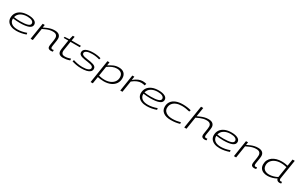

<svg xmlns="http://www.w3.org/2000/svg" viewBox="340 -2961 8348 5391"><g transform="rotate(30 4514.0 -265.0)"><path d="M684 -47Q612 -20 533 -5Q454 10 374 10Q276 10 204 -19.5Q132 -49 93 -103Q54 -157 54 -229Q54 -325 102.5 -396Q151 -467 241 -505.5Q331 -544 457 -544Q582 -544 656.5 -504.5Q731 -465 731 -391Q731 -310 636.5 -271.5Q542 -233 359 -232Q297 -232 236.5 -236.5Q176 -241 127 -249Q126 -240 126 -231Q126 -144 193 -92.5Q260 -41 387 -41Q452 -41 525 -55Q598 -69 675 -97ZM451 -495Q325 -495 240 -442Q155 -389 133 -294Q180 -286 234 -282.5Q288 -279 343 -279Q493 -279 574.5 -304.5Q656 -330 656 -385Q656 -438 601.5 -466.5Q547 -495 451 -495Z M923 -534H990L976 -444Q1035 -473 1088.5 -495.5Q1142 -518 1197 -531Q1252 -544 1315 -544Q1410 -544 1458.5 -502Q1507 -460 1507 -384Q1507 -358 1501.5 -317Q1496 -276 1488.5 -232Q1481 -188 1475.5 -151.5Q1470 -115 1470 -97Q1470 -71 1483 -58Q1496 -45 1517 -45Q1541 -45 1559 -52L1563 1Q1548 6 1528.5 8Q1509 10 1494 10Q1451 10 1423.5 -12Q1396 -34 1396 -79Q1396 -98 1401 -133Q1406 -168 1413.5 -210Q1421 -252 1426 -292.5Q1431 -333 1431 -363Q1431 -421 1396.5 -455Q1362 -489 1285 -489Q1228 -489 1178.5 -477Q1129 -465 1079.5 -444Q1030 -423 973 -395L911 0H839Z M2104 -84 2107 -29Q2047 -8 1991.5 1Q1936 10 1891 10Q1817 10 1773.5 -22.5Q1730 -55 1730 -133Q1730 -157 1735 -189L1781 -485H1632L1640 -525L1790 -534L1824 -665H1883L1861 -534H2162L2154 -485H1853L1807 -191Q1805 -181 1804.5 -170.5Q1804 -160 1804 -150Q1804 -105 1830 -76.5Q1856 -48 1923 -48Q1967 -48 2012.5 -58Q2058 -68 2104 -84Z M2176 -40 2194 -90Q2246 -71 2326 -55Q2406 -39 2495 -39Q2608 -39 2671 -67Q2734 -95 2734 -142Q2734 -175 2708 -193.5Q2682 -212 2639 -222.5Q2596 -233 2545 -240Q2494 -247 2442.5 -255Q2391 -263 2348.5 -277Q2306 -291 2280 -316.5Q2254 -342 2254 -384Q2254 -463 2335.5 -503.5Q2417 -544 2567 -544Q2631 -544 2696 -534Q2761 -524 2812 -508L2796 -459Q2746 -475 2684 -485Q2622 -495 2555 -495Q2440 -495 2381 -466.5Q2322 -438 2322 -393Q2322 -362 2348 -344Q2374 -326 2417 -316Q2460 -306 2511 -299.5Q2562 -293 2613.5 -284.5Q2665 -276 2707.5 -261.5Q2750 -247 2776 -221Q2802 -195 2802 -152Q2802 -96 2762.5 -60Q2723 -24 2651.5 -7Q2580 10 2485 10Q2391 10 2312.5 -5Q2234 -20 2176 -40Z M2906 210 3023 -534H3089L3073 -427Q3152 -479 3227.5 -511.5Q3303 -544 3395 -544Q3506 -544 3566.5 -486.5Q3627 -429 3627 -326Q3627 -222 3575 -147Q3523 -72 3428.5 -31Q3334 10 3206 10Q3147 10 3098.5 2.5Q3050 -5 3013 -13L2977 210ZM3209 -40Q3308 -40 3386 -73.5Q3464 -107 3509.5 -168Q3555 -229 3555 -311Q3555 -398 3504 -443Q3453 -488 3361 -488Q3290 -488 3219.5 -459Q3149 -430 3070 -375L3021 -65Q3056 -57 3103 -48.5Q3150 -40 3209 -40Z M3895 -534 3877 -419Q3965 -488 4032.5 -516Q4100 -544 4166 -544Q4202 -544 4234 -539Q4266 -534 4286 -527L4267 -467Q4241 -475 4210 -479.5Q4179 -484 4150 -484Q4091 -484 4023 -457Q3955 -430 3875 -365L3817 0H3746L3830 -534Z M4913 -47Q4841 -20 4762 -5Q4683 10 4603 10Q4505 10 4433 -19.5Q4361 -49 4322 -103Q4283 -157 4283 -229Q4283 -325 4331.5 -396Q4380 -467 4470 -505.5Q4560 -544 4686 -544Q4811 -544 4885.5 -504.5Q4960 -465 4960 -391Q4960 -310 4865.5 -271.5Q4771 -233 4588 -232Q4526 -232 4465.5 -236.5Q4405 -241 4356 -249Q4355 -240 4355 -231Q4355 -144 4422 -92.5Q4489 -41 4616 -41Q4681 -41 4754 -55Q4827 -69 4904 -97ZM4680 -495Q4554 -495 4469 -442Q4384 -389 4362 -294Q4409 -286 4463 -282.5Q4517 -279 4572 -279Q4722 -279 4803.5 -304.5Q4885 -330 4885 -385Q4885 -438 4830.5 -466.5Q4776 -495 4680 -495Z M5384 10Q5227 10 5140.5 -54.5Q5054 -119 5054 -231Q5054 -332 5104.5 -402Q5155 -472 5248.5 -508Q5342 -544 5470 -544Q5539 -544 5606.5 -535Q5674 -526 5736 -509L5719 -457Q5653 -474 5589.5 -483Q5526 -492 5466 -492Q5364 -492 5288 -462Q5212 -432 5169.5 -374.5Q5127 -317 5127 -235Q5127 -176 5161 -132.5Q5195 -89 5256.5 -65.5Q5318 -42 5402 -42Q5485 -42 5546 -53Q5607 -64 5667 -80L5672 -30Q5613 -12 5542.5 -1Q5472 10 5384 10Z M6451 -97Q6451 -72 6464.5 -58.5Q6478 -45 6499 -45Q6523 -45 6541 -52L6544 1Q6530 6 6510.5 8Q6491 10 6476 10Q6433 10 6405.5 -12Q6378 -34 6378 -79Q6378 -97 6383.5 -132.5Q6389 -168 6396 -211Q6403 -254 6408.5 -295.5Q6414 -337 6414 -368Q6414 -423 6379.5 -456Q6345 -489 6267 -489Q6210 -489 6160 -476.5Q6110 -464 6060.5 -443Q6011 -422 5955 -395L5893 0H5820L5938 -740H6010L5963 -447Q6021 -474 6074 -496Q6127 -518 6181.5 -531Q6236 -544 6297 -544Q6395 -544 6442 -501Q6489 -458 6489 -384Q6489 -358 6483 -317Q6477 -276 6470 -232Q6463 -188 6457 -151.5Q6451 -115 6451 -97Z M7276 -47Q7204 -20 7125 -5Q7046 10 6966 10Q6868 10 6796 -19.5Q6724 -49 6685 -103Q6646 -157 6646 -229Q6646 -325 6694.5 -396Q6743 -467 6833 -505.5Q6923 -544 7049 -544Q7174 -544 7248.5 -504.5Q7323 -465 7323 -391Q7323 -310 7228.5 -271.5Q7134 -233 6951 -232Q6889 -232 6828.5 -236.5Q6768 -241 6719 -249Q6718 -240 6718 -231Q6718 -144 6785 -92.5Q6852 -41 6979 -41Q7044 -41 7117 -55Q7190 -69 7267 -97ZM7043 -495Q6917 -495 6832 -442Q6747 -389 6725 -294Q6772 -286 6826 -282.5Q6880 -279 6935 -279Q7085 -279 7166.5 -304.5Q7248 -330 7248 -385Q7248 -438 7193.5 -466.5Q7139 -495 7043 -495Z M7515 -534H7582L7568 -444Q7627 -473 7680.5 -495.5Q7734 -518 7789 -531Q7844 -544 7907 -544Q8002 -544 8050.5 -502Q8099 -460 8099 -384Q8099 -358 8093.5 -317Q8088 -276 8080.5 -232Q8073 -188 8067.5 -151.5Q8062 -115 8062 -97Q8062 -71 8075 -58Q8088 -45 8109 -45Q8133 -45 8151 -52L8155 1Q8140 6 8120.5 8Q8101 10 8086 10Q8043 10 8015.5 -12Q7988 -34 7988 -79Q7988 -98 7993 -133Q7998 -168 8005.5 -210Q8013 -252 8018 -292.5Q8023 -333 8023 -363Q8023 -421 7988.5 -455Q7954 -489 7877 -489Q7820 -489 7770.5 -477Q7721 -465 7671.5 -444Q7622 -423 7565 -395L7503 0H7431Z M8910 10Q8869 10 8841 -11Q8813 -32 8806 -70Q8771 -48 8722 -29.5Q8673 -11 8619 -0.5Q8565 10 8515 10Q8440 10 8381.5 -15Q8323 -40 8289.5 -90Q8256 -140 8256 -215Q8256 -294 8288 -355.5Q8320 -417 8376.5 -459Q8433 -501 8509 -522.5Q8585 -544 8672 -544Q8736 -544 8784 -536.5Q8832 -529 8870 -521L8905 -740H8977Q8977 -740 8971.5 -706Q8966 -672 8957 -615.5Q8948 -559 8937.5 -491.5Q8927 -424 8916 -356.5Q8905 -289 8896 -232Q8887 -175 8881.5 -139.5Q8876 -104 8876 -102Q8876 -44 8929 -44Q8949 -44 8962 -50L8966 1Q8953 6 8938 8Q8923 10 8910 10ZM8540 -45Q8606 -45 8678 -65Q8750 -85 8806 -116L8862 -469Q8827 -477 8780 -485Q8733 -493 8668 -493Q8573 -493 8496 -460Q8419 -427 8374 -367Q8329 -307 8329 -228Q8329 -167 8356 -126.5Q8383 -86 8430.5 -65.5Q8478 -45 8540 -45Z"/></g></svg>

Font: Georama ExtraExtended Light
Style: Italic
Weight: 300
Width: 8
Italic angle: -9°
Designer: Jean-Baptiste Levee
Foundry: Production Type
Version: Version 1.000